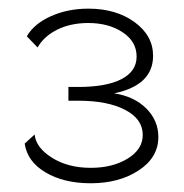

<svg xmlns="http://www.w3.org/2000/svg" viewBox="-20 -831 426 444"><path d="M37.1 -499 60.1 -520Q63 -489.7 100.1 -466.3Q137.2 -442.9 189.9 -442.9Q240.7 -442.9 275.4 -464.4Q310.1 -485.8 310.1 -519Q310.1 -555.7 269.5 -576.9Q229 -598.1 161.1 -598.1H138.2V-629.9H161.1Q225.6 -629.9 260.7 -647.9Q295.9 -666 295.9 -700.2Q295.9 -734.9 263.7 -756.3Q231.4 -777.8 184.1 -777.8Q143.6 -777.8 112.5 -762.5Q81.5 -747.1 66.9 -721.2L42 -747.1Q59.1 -776.4 98.1 -793.7Q137.2 -811 184.1 -811Q248.5 -811 291.3 -779.8Q334 -748.5 334 -702.1Q334 -633.8 244.1 -615.2Q290.5 -607.9 318.4 -580.1Q346.2 -552.2 346.2 -514.2Q346.2 -466.8 300.8 -437Q255.4 -407.2 189.9 -407.2Q127.4 -407.2 85.2 -432.4Q43 -457.5 37.1 -499Z"/></svg>

Font: Rawline Light
Style: Regular
Weight: 300
Designer: Matt McInerney, Pablo Impallari, Rodrigo Fuenzalida
Foundry: Matt McInerney, Pablo Impallari, Rodrigo Fuenzalida
Version: Version 4.020;PS 004.020;hotconv 1.0.88;makeotf.lib2.5.64775